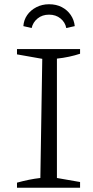

<svg xmlns="http://www.w3.org/2000/svg" viewBox="-20 -884 440 904"><path d="M60 0V-24Q89 -32 116 -37.5Q143 -43 170 -46L179 -607L60 -628V-653H357V-631Q333 -623 305 -617Q277 -611 248 -608V-46L357 -27V0ZM211 -864Q245 -864 271 -850.5Q297 -837 313 -813.5Q329 -790 332 -761L292 -752Q287 -779 265 -797Q243 -815 211 -815Q179 -815 157 -797Q135 -779 129 -752L90 -761Q92 -790 108 -813Q124 -836 151 -850Q178 -864 211 -864Z"/></svg>

Font: Piazzolla Thin Light
Style: Regular
Weight: 300
Version: Version 2.005